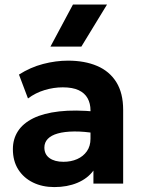

<svg xmlns="http://www.w3.org/2000/svg" viewBox="-20 -784 610 820"><path d="M212 15Q161 15 121 -4.5Q81 -24 58 -60.2Q35 -96.5 35 -147Q35 -190 56.5 -223.5Q78 -257 121.8 -278.8Q165.5 -300.5 232.8 -308.2Q300 -316 391.5 -307L393 -214Q338.5 -223 296.8 -222.5Q255 -222 226.8 -214Q198.5 -206 184 -190.8Q169.5 -175.5 169.5 -154Q169.5 -124.5 191.5 -108.8Q213.5 -93 251 -93Q283.5 -93 309.5 -104.5Q335.5 -116 351 -138Q366.5 -160 366.5 -191.5V-312.5Q366.5 -342 354.2 -364.2Q342 -386.5 316 -398.8Q290 -411 248 -411Q209 -411 170.2 -399.2Q131.5 -387.5 99.5 -363.5L61 -465.5Q109.5 -496.5 164 -510.8Q218.5 -525 270.5 -525Q341.5 -525 394.5 -502.5Q447.5 -480 476.8 -433.2Q506 -386.5 506 -314.5V0H379V-55.5Q354 -21.5 310.5 -3.2Q267 15 212 15ZM195.5 -585 291.5 -764.5H437L327.5 -585Z"/></svg>

Font: Geologica Thin Roman SemiBold
Style: Regular
Weight: 600
Version: Version 1.010;gftools[0.9.28]